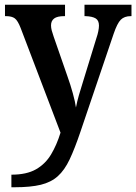

<svg xmlns="http://www.w3.org/2000/svg" viewBox="-20 -556 574 809"><path d="M28 180Q92 180 131.5 157.5Q171 135 195 95Q219 55 235 3L67 -438Q55 -469 42.5 -478.5Q30 -488 5 -488H1V-536H254V-488H251Q221 -488 208 -478Q195 -468 195 -449Q195 -439 198 -427.5Q201 -416 206 -402L264 -235Q277 -199 287 -162.5Q297 -126 300 -103Q305 -129 312.5 -155Q320 -181 328 -206L387 -398Q391 -409 394 -423.5Q397 -438 397 -448Q397 -470 383 -478.5Q369 -487 340 -488H336V-536H534V-488H531Q504 -488 489 -473Q474 -458 459 -414L319 -1Q295 70 273.5 115.5Q252 161 223.5 186.5Q195 212 152 222.5Q109 233 42 233H28Z"/></svg>

Font: Noto Serif Sinhala SemiCondensed SemiBold
Style: Regular
Weight: 600
Width: 4
Designer: Jelle Bosma - Monotype Design Team
Foundry: Monotype Imaging Inc.
Version: Version 2.007; ttfautohint (v1.8.4.7-5d5b)